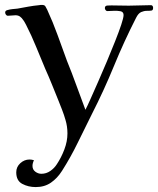

<svg xmlns="http://www.w3.org/2000/svg" viewBox="-20 -559 642 780"><path d="M602 -527Q602 -517 595 -516Q588 -515 576.5 -515Q565 -515 553.5 -510Q542 -505 533 -487Q484 -391 443 -291Q402 -191 353 -95Q324 -37 295.5 21.5Q267 80 232 135Q213 165 187 183Q161 201 125 201Q95 201 70.5 188Q46 175 46 141Q46 119 62.5 104Q79 89 100 89Q109 89 118 92Q112 104 112 115Q112 130 123.5 138.5Q135 147 148 147Q168 147 184.5 135.5Q201 124 211 108Q229 81 241.5 48Q254 15 254 -17Q254 -31 252 -45Q250 -59 246 -72Q240 -93 232 -113.5Q224 -134 216 -154Q203 -186 190.5 -217Q178 -248 164 -279Q145 -324 126.5 -369.5Q108 -415 86 -458Q83 -463 80.5 -468Q78 -473 74 -478Q69 -486 61.5 -491.5Q54 -497 43 -497Q36 -497 28 -496Q20 -495 12 -495Q7 -495 4 -499.5Q1 -504 1 -508Q1 -516 10 -518Q20 -521 30.5 -522Q41 -523 51 -524Q73 -528 95 -532Q117 -536 139 -538Q142 -539 145 -539Q148 -539 151 -539Q161 -539 164.5 -533Q168 -527 172 -519Q195 -469 214 -416.5Q233 -364 252 -312Q272 -263 290 -213Q308 -163 327 -113Q334 -126 347.5 -156.5Q361 -187 378.5 -226.5Q396 -266 414 -309Q432 -352 447.5 -391Q463 -430 472.5 -458.5Q482 -487 482 -498Q482 -511 469 -513.5Q456 -516 440 -515Q424 -514 416 -514Q412 -514 409 -518Q406 -522 406 -526Q406 -536 416.5 -536.5Q427 -537 433 -537Q450 -537 468 -536.5Q486 -536 503 -536Q526 -536 548.5 -537Q571 -538 593 -538Q598 -538 600 -534.5Q602 -531 602 -527Z"/></svg>

Font: Kaisei Decol
Style: Regular
Weight: 400
Designer: Font-Kai, 金井和夫
Foundry: KAZUO KANAI
Version: Version 5.003